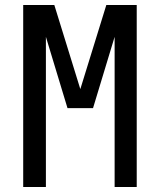

<svg xmlns="http://www.w3.org/2000/svg" viewBox="-20 -748 640 768"><path d="M163.6 -600.6V0H72.8V-728H197.3L301.3 -391.6L405.3 -728H526.9V0H438.5V-600.6L352.1 -315.4H250Z"/></svg>

Font: Oxygen Mono
Style: Regular
Weight: 400
Designer: Vernon Adams
Foundry: Vernon Adams
Version: Version 0.201; ttfautohint (v0.8) -r 50 -G 200 -x